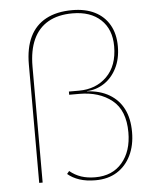

<svg xmlns="http://www.w3.org/2000/svg" viewBox="-53 -779 661 834"><g transform="rotate(-5 277.5 -362.5)"><path d="M326 -378Q383 -375 423.5 -351Q464 -327 485 -285.5Q506 -244 506 -185Q506 -127 484.5 -83Q463 -39 424 -14.5Q385 10 330 10Q290 10 260 0Q230 -10 209 -28L219 -40Q242 -21 269 -12Q296 -3 330 -3Q405 -3 447.5 -53Q490 -103 490 -185Q490 -281 434.5 -325.5Q379 -370 292 -370H248V-384H292Q366 -384 413.5 -431Q461 -478 461 -563Q461 -637 416 -679Q371 -721 293 -721Q230 -721 187 -696.5Q144 -672 122 -624Q100 -576 100 -505V0H85V-516Q85 -588 108.5 -636.5Q132 -685 178.5 -710Q225 -735 293 -735Q350 -735 391 -714.5Q432 -694 454.5 -655Q477 -616 477 -561Q477 -507 456.5 -466.5Q436 -426 402 -403.5Q368 -381 326 -379Z"/></g></svg>

Font: Kantumruy Pro Thin
Style: Regular
Weight: 250
Version: Version 1.002